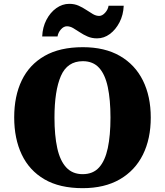

<svg xmlns="http://www.w3.org/2000/svg" viewBox="-20 -971 860 1001"><path d="M411 10Q291 10 212 -36Q133 -82 93.5 -165Q54 -248 54 -359Q54 -470 93.5 -552Q133 -634 212.5 -679.5Q292 -725 412 -725Q526 -725 605 -679.5Q684 -634 725 -551.5Q766 -469 766 -358Q766 -247 725 -164.5Q684 -82 604.5 -36Q525 10 411 10ZM411 -63Q465 -63 496.5 -98Q528 -133 542 -199Q556 -265 556 -358Q556 -451 542 -517Q528 -583 496.5 -617.5Q465 -652 412 -652Q331 -652 297.5 -575Q264 -498 264 -358Q264 -265 278.5 -199Q293 -133 325.5 -98Q358 -63 411 -63ZM486 -771Q459 -771 437 -780.5Q415 -790 396.5 -802.5Q378 -815 361.5 -824.5Q345 -834 329 -834Q312 -834 297.5 -817.5Q283 -801 280 -781H200Q202 -829 222 -867.5Q242 -906 273.5 -928.5Q305 -951 341 -951Q368 -951 389.5 -941.5Q411 -932 429.5 -919.5Q448 -907 464.5 -897.5Q481 -888 497 -888Q513 -888 528 -904.5Q543 -921 546 -941H625Q623 -893 603 -854.5Q583 -816 552.5 -793.5Q522 -771 486 -771Z"/></svg>

Font: Noto Serif Khmer Black
Style: Regular
Weight: 900
Version: Version 2.003